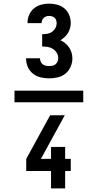

<svg xmlns="http://www.w3.org/2000/svg" viewBox="-20 -873 540 1061"><path d="M251 -440Q228 -440 204.5 -445.5Q181 -451 162 -466Q143 -481 133.5 -503.5Q124 -526 124 -550Q124 -550 124 -550Q124 -550 124 -551H201Q201 -551 201 -550.5Q201 -550 201 -550Q201 -541 205 -532Q209 -523 216.5 -517.5Q224 -512 233 -510Q242 -508 251 -508Q261 -508 270.5 -510Q280 -512 287 -518Q294 -524 298 -533Q302 -542 302 -551Q302 -567 294 -580.5Q286 -594 273 -602.5Q260 -611 244.5 -613.5Q229 -616 213 -616V-684Q228 -684 242 -686.5Q256 -689 267.5 -697Q279 -705 286 -718Q293 -731 293 -745Q293 -753 290.5 -761Q288 -769 282 -774.5Q276 -780 268 -782.5Q260 -785 251 -785Q243 -785 235.5 -782.5Q228 -780 222 -774.5Q216 -769 213 -761.5Q210 -754 210 -746Q210 -745 210 -745Q210 -745 210 -745H132Q132 -745 132 -745.5Q132 -746 132 -747Q132 -769 141 -790.5Q150 -812 167.5 -826.5Q185 -841 207 -847Q229 -853 251 -853Q274 -853 296.5 -847Q319 -841 336 -826.5Q353 -812 362 -790.5Q371 -769 371 -746Q371 -732 367 -717.5Q363 -703 355.5 -690.5Q348 -678 337 -668Q326 -658 314 -651Q328 -644 340.5 -634Q353 -624 362 -610.5Q371 -597 375.5 -581.5Q380 -566 380 -550Q380 -526 370 -503.5Q360 -481 341.5 -466Q323 -451 299 -445.5Q275 -440 251 -440ZM262 168V72H125V5L257 -236H338L321 -205L206 5H262V-61H340V5H371V72H340V168ZM60 -308V-372H440V-308Z"/></svg>

Font: Zed Sans Semibold
Style: Regular
Weight: 600
Designer: Belleve Invis
Foundry: Belleve Invis
Version: Version 1.0.0; ttfautohint (v1.8.4)